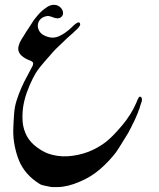

<svg xmlns="http://www.w3.org/2000/svg" viewBox="-20 -636 649 785"><path d="M113.8 -367.7Q104 -348.1 92.3 -327.1Q63.5 -274.9 47.9 -225.1Q40 -201.2 37.6 -170.4Q35.2 -136.2 34.2 -104.5Q33.7 -71.8 40 -40Q46.4 -7.8 57.6 20Q68.8 47.9 90.3 72.8Q110.4 96.2 141.6 115.7Q149.9 121.1 164.1 123.5Q190.9 128.9 190.9 128.9Q203.6 128.9 215.3 128.9Q256.8 128.4 307.1 106.4Q352.5 87.4 388.9 55.9Q425.3 24.4 454.6 -13.7Q461.4 -22.5 504.9 -93.8Q506.3 -96.2 510.3 -104.5Q514.6 -112.3 516.1 -115.2Q517.1 -118.2 521 -125.5Q524.9 -132.8 526.4 -136.2Q527.8 -139.6 531.2 -146Q534.2 -153.3 536.1 -157.2Q537.6 -161.1 540.5 -167.5Q544.4 -176.8 544.9 -178.2Q545.9 -183.6 548.8 -189Q551.8 -194.8 552.2 -200.2Q552.7 -202.1 554.2 -205.8Q555.7 -209.5 556.6 -212.9Q558.1 -215.8 559.1 -220.2Q560.1 -224.1 560.5 -227.5Q560.5 -231 559.6 -233.9Q559.1 -237.3 556.6 -239.3Q553.7 -241.2 551.3 -240.7Q548.8 -240.2 546.4 -235.8Q543.9 -231.9 542.5 -228.5Q541 -225.1 539.1 -220.2Q537.6 -215.8 537.1 -215.3Q516.1 -167 479.5 -123.5Q440.4 -77.1 413.6 -56.2Q380.9 -30.8 340.8 -15.1Q300.3 0 257.3 2.9Q214.4 5.4 174.8 -8.8Q153.8 -17.1 130.4 -34.2Q104.5 -53.2 89.8 -79.6Q75.7 -106.4 72.8 -135.7Q70.3 -165 74.2 -195.8Q78.6 -226.6 89.4 -257.3Q100.6 -288.6 113.8 -314.5Q125 -337.4 139.2 -356Q141.6 -359.4 144.5 -362.8Q154.8 -376 196.3 -422.9Q205.6 -433.6 218.8 -445.8Q231.4 -457.5 239.3 -465.3Q247.1 -473.6 263.7 -488.3Q283.2 -504.9 285.6 -508.3Q286.1 -509.3 289.1 -511.2Q291.5 -514.2 293.5 -515.6Q295.4 -517.1 298.8 -520.5Q301.8 -523.4 303.2 -525.9Q304.7 -528.3 306.6 -531.7Q308.1 -535.2 308.1 -537.1Q307.1 -539.1 306.2 -542Q305.7 -543.9 302.2 -544.4Q299.8 -544.4 296.9 -543.5Q293.9 -542 290.5 -539.6Q287.1 -537.6 284.2 -534.7Q280.8 -531.7 278.1 -529.3Q275.4 -526.9 273.4 -524.4Q270.5 -522 270 -521.5Q262.7 -513.7 244.6 -501Q233.4 -493.2 219.7 -487.3Q205.6 -481.4 190.9 -482.4Q176.3 -483.4 160.6 -491.2Q142.6 -500 136.7 -517.6Q130.9 -535.2 140.1 -550.8Q149.9 -566.4 171.4 -570.3Q179.2 -572.3 197.3 -564.9Q215.3 -558.1 225.1 -563Q236.8 -568.8 237.8 -580.6Q238.3 -591.8 231 -601.6Q222.7 -611.3 211.9 -614.7Q206.1 -616.2 201.2 -616.2Q195.3 -616.7 190.4 -615.2Q185.5 -613.8 180.7 -611.8Q176.8 -610.4 171.4 -606.4Q166.5 -603 162.8 -600.3Q159.2 -597.7 154.3 -593.8Q143.1 -584.5 132.3 -571.3Q118.7 -555.2 114.7 -548.3Q108.4 -537.6 97.2 -521Q83 -500.5 81.1 -496.1Q80.6 -494.6 75.7 -487.3Q70.8 -479.5 69.3 -477.5Q68.4 -475.6 64.5 -468.8Q60.5 -462.4 59.6 -458.5Q58.1 -454.6 56.4 -449Q54.7 -443.4 54.7 -438Q53.7 -411.1 91.8 -393.1Q93.3 -392.1 97.7 -390.6Q102.1 -389.6 104.5 -387.7Q107.4 -386.7 110.4 -384.8Q113.8 -382.3 115 -379.6Q116.2 -377 115.2 -373.5Q114.7 -370.6 113.8 -367.7Z"/></svg>

Font: Dehalvi Khush Khat
Style: Regular
Weight: 400
Version: Version 002.500